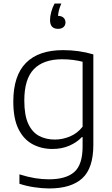

<svg xmlns="http://www.w3.org/2000/svg" viewBox="-20 -832 632 1082"><path d="M257 230Q218.5 230 173.2 223.2Q128 216.5 89.5 203.5V150.5Q135 165 176 171.8Q217 178.5 255 178.5Q352.5 178.5 399 137Q445.5 95.5 445.5 -7V-59.5H441.5Q413 -29.5 370.8 -11Q328.5 7.5 275 7.5Q214 7.5 164 -19Q114 -45.5 84.5 -104Q55 -162.5 55 -259.5Q55 -405.5 126.2 -477.5Q197.5 -549.5 335.5 -549.5Q425 -549.5 506 -525.5V-15.5Q506 116 443.5 173Q381 230 257 230ZM289 -45.5Q332 -45.5 373.8 -62.8Q415.5 -80 445.5 -118V-484Q423 -490 393.2 -494Q363.5 -498 330 -498Q225 -498 171 -442.5Q117 -387 117 -265.5Q117 -182 139.5 -134Q162 -86 200.8 -65.8Q239.5 -45.5 289 -45.5ZM307 -669.5Q262 -669.5 262 -719Q262 -738.5 268.5 -763.8Q275 -789 287.5 -812H325.5Q316.5 -791 312.2 -774.2Q308 -757.5 307 -742.5Q327 -742.5 338 -732.2Q349 -722 349 -705.5Q349 -689.5 338 -679.5Q327 -669.5 307 -669.5Z"/></svg>

Font: Encode Sans SemiExpanded SemiExpanded Light
Style: Regular
Weight: 300
Width: 6
Designer: Multiple Designers
Foundry: Impallari Type
Version: Version 3.000; ttfautohint (v1.8.3) -l 8 -r 50 -G 200 -x 14 